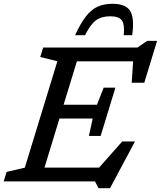

<svg xmlns="http://www.w3.org/2000/svg" viewBox="-40 -958 850 1014"><path d="M480.5 36 461.5 0H-20.5L-5 -50L91 -72.5L263 -634.5L172.5 -657L188 -707H686L737 -742H789.5L722 -521H655.5L663 -634H366L296 -405H472L507.5 -495H569.5L491.5 -240H429.5L449.5 -332H274L195 -73H483.5L605.5 -211H673L541 36ZM542 -872Q496.5 -872 467.2 -851Q438 -830 409 -772H356.5Q386 -836 414.5 -872.2Q443 -908.5 476.5 -923.2Q510 -938 554 -938Q624.5 -938 647.8 -899.8Q671 -861.5 658 -772H613.5Q619 -830.5 603 -851.2Q587 -872 542 -872Z"/></svg>

Font: Newsreader Caption
Style: Italic
Weight: 400
Italic angle: -17°
Designer: Hugues Gentile
Foundry: Production Type
Version: Version 1.001